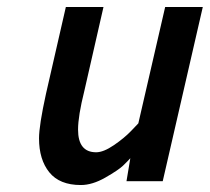

<svg xmlns="http://www.w3.org/2000/svg" viewBox="-20 -520 602 551"><path d="M212 11Q151 11 121.5 -25.5Q92 -62 92 -123Q92 -160 112 -251L169 -500H277L222 -259Q204 -187 204 -148Q204 -83 256 -83Q277 -83 307 -103.5Q337 -124 357 -145L377 -166L454 -500H562L447 0H343L354 -66Q346 -57 333 -44.5Q320 -32 282.5 -10.5Q245 11 212 11Z"/></svg>

Font: Titillium Web SemiBold
Style: Italic
Weight: 600
Italic angle: -13°
Version: Version 1.002;PS 57.000;hotconv 1.0.70;makeotf.lib2.5.55311